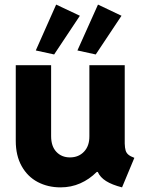

<svg xmlns="http://www.w3.org/2000/svg" viewBox="-20 -810 631 838"><path d="M48.8 -195.3V-525.4H203.1V-215.8Q203.1 -171.4 226.1 -147.2Q249 -123 285.2 -123Q323.2 -123 346.9 -148.2Q370.6 -173.3 370.1 -215.8V-525.4H524.4V-183.6Q524.9 -164.6 528.3 -153.3Q531.7 -142.1 540.5 -134.8Q549.3 -127.4 566.4 -121.1L512.7 7.8Q468.8 -3.4 442.9 -19.8Q417 -36.1 406.7 -59.6H402.3Q370.1 -27.3 330.3 -9.8Q290.5 7.8 244.1 7.8Q189 7.8 144.5 -15.6Q100.1 -39.1 74.5 -85Q48.8 -130.9 48.8 -195.3ZM136.2 -589.8 225.1 -790 328.6 -741.2 216.3 -572.3ZM317.9 -589.8 407.7 -790 510.3 -741.2 397.9 -572.3Z"/></svg>

Font: Reddit Sans Strawberry ExBold
Style: Regular
Weight: 800
Designer: Stephen Hutchings
Foundry: Reddit
Version: Version 1.013